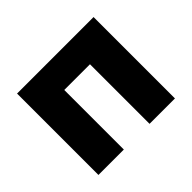

<svg xmlns="http://www.w3.org/2000/svg" viewBox="-117 -667 834 834"><g transform="rotate(-45 300.0 -250.0)"><path d="M65 0H221V-366H379V0H535V-500H65Z"/></g></svg>

Font: LT Wave Mono Black
Style: Regular
Weight: 900
Designer: Daniel Lyons
Version: Version 2.5 (Glyphs App)